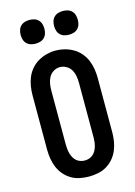

<svg xmlns="http://www.w3.org/2000/svg" viewBox="-141 -1029 781 1110"><g transform="rotate(-15 250.0 -474.0)"><path d="M250 8Q223 8 195.5 2.5Q168 -3 144.5 -17Q121 -31 103 -52Q85 -73 74.5 -98Q64 -123 59.5 -150.5Q55 -178 55 -205V-530Q55 -557 59.5 -584.5Q64 -612 74.5 -637Q85 -662 103 -683Q121 -704 145 -718Q169 -732 196 -739Q223 -746 250 -746Q277 -746 304 -739Q331 -732 355 -718Q379 -704 397 -683Q415 -662 425.5 -637Q436 -612 440.5 -584.5Q445 -557 445 -530V-205Q445 -178 440.5 -150.5Q436 -123 425.5 -98Q415 -73 397 -52Q379 -31 355.5 -17Q332 -3 304.5 2.5Q277 8 250 8ZM250 -88Q264 -88 277 -92.5Q290 -97 300 -106Q310 -115 316.5 -127Q323 -139 326.5 -152Q330 -165 331.5 -178.5Q333 -192 333 -205V-530Q333 -550 329.5 -570.5Q326 -591 316 -608.5Q306 -626 287.5 -636.5Q269 -647 249 -647Q229 -647 211 -636Q193 -625 183.5 -607.5Q174 -590 170.5 -570Q167 -550 167 -530V-205Q167 -192 168.5 -178.5Q170 -165 173.5 -152Q177 -139 183.5 -127Q190 -115 200 -106Q210 -97 223 -92.5Q236 -88 250 -88ZM350 -814Q336 -814 322 -818Q308 -822 297.5 -832.5Q287 -843 283 -857Q279 -871 279 -885Q279 -899 283 -913Q287 -927 297.5 -937.5Q308 -948 322 -952Q336 -956 350 -956Q364 -956 378 -952Q392 -948 402.5 -937.5Q413 -927 417 -913Q421 -899 421 -885Q421 -871 417 -857Q413 -843 402.5 -832.5Q392 -822 378 -818Q364 -814 350 -814ZM150 -814Q136 -814 122 -818Q108 -822 97.5 -832.5Q87 -843 83 -857Q79 -871 79 -885Q79 -899 83 -913Q87 -927 97.5 -937.5Q108 -948 122 -952Q136 -956 150 -956Q164 -956 178 -952Q192 -948 202.5 -937.5Q213 -927 217 -913Q221 -899 221 -885Q221 -871 217 -857Q213 -843 202.5 -832.5Q192 -822 178 -818Q164 -814 150 -814Z"/></g></svg>

Font: Iosevka Slab
Style: Bold
Weight: 700
Monospace: yes
Designer: Belleve Invis
Foundry: Belleve Invis
Version: Version 11.1.1; ttfautohint (v1.8.3)